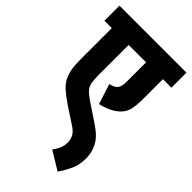

<svg xmlns="http://www.w3.org/2000/svg" viewBox="-247 -701 975 975"><g transform="rotate(45 240.5 -213.0)"><path d="M481 -514H420V-374Q420 -325 413 -296.5Q406 -268 386 -248Q351 -212 280 -195L245 -304Q258 -307 268.5 -311.5Q279 -316 285 -323Q299 -337 299 -375V-514H174V-298Q174 -266 177.5 -245.5Q181 -225 193.5 -210Q206 -195 232 -177L334 -109Q390 -72 409.5 -34Q429 4 429 45Q429 92 413 127Q397 162 374 196L275 136Q288 119 297 99.5Q306 80 306 55Q306 34 296.5 15Q287 -4 257 -23L170 -80Q132 -106 110 -125.5Q88 -145 76 -167Q63 -193 58 -220.5Q53 -248 53 -296V-514H0V-622H481Z"/></g></svg>

Font: Noto Sans ExtraCondensed
Style: Bold
Weight: 700
Width: 2
Designer: Monotype Design Team
Foundry: Monotype Imaging Inc.
Version: Version 2.013; ttfautohint (v1.8.4.7-5d5b)